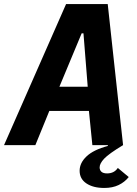

<svg xmlns="http://www.w3.org/2000/svg" viewBox="-57 -718 677 950"><path d="M270 -698H476L552 0Q481 43 458.5 67Q436 91 436 110Q436 124 445 132Q454 140 473 140Q508 140 526 113L580 158Q560 183 530 197.5Q500 212 459 212Q404 212 370.5 189.5Q337 167 337 127Q337 88 371.5 55.5Q406 23 477 4L476 0H400L383 -169H187L118 0H-37ZM356 -553H347L237 -289H377Z"/></svg>

Font: iA Writer Mono V
Style: Regular
Weight: 400
Italic angle: -9.5°
Designer: Mike Abbink, Paul van der Laan, Pieter van Rosmalen
Foundry: Bold Monday
Version: Version 2.000